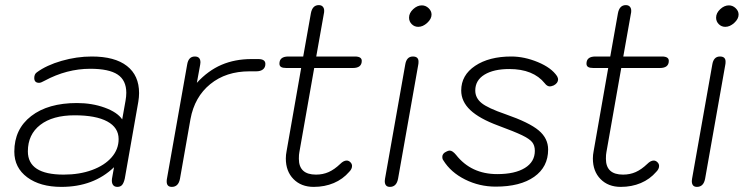

<svg xmlns="http://www.w3.org/2000/svg" viewBox="-20 -721 2920 751"><path d="M36 -128Q36 -216 102 -267Q168 -318 281 -318Q340 -318 389.5 -300Q439 -282 458 -254L471 -327Q474 -344 474 -358Q474 -407 440 -429.5Q406 -452 333 -452Q241 -452 154 -405Q140 -397 133 -397Q114 -397 114 -416Q114 -431 124 -438Q162 -466 221 -483Q280 -500 339 -500Q429 -500 476.5 -463Q524 -426 524 -357Q524 -341 521 -323L468 -22Q464 -5 457.5 2.5Q451 10 439 10Q427 10 421.5 1.5Q416 -7 418 -22L426 -67Q346 10 220 10Q137 10 86.5 -27.5Q36 -65 36 -128ZM444 -177Q444 -222 399.5 -246Q355 -270 272 -270Q186 -270 137.5 -232.5Q89 -195 89 -129Q89 -38 229 -38Q291 -38 340 -56Q389 -74 416.5 -105.5Q444 -137 444 -177Z M632 -11Q632 -18 633 -22L712 -468Q717 -500 742 -500Q764 -500 764 -477L763 -468L750 -397Q794 -445 846.5 -467.5Q899 -490 964 -490H990Q1018 -490 1018 -471Q1018 -457 1008.5 -449.5Q999 -442 982 -442H956Q864 -442 802.5 -392Q741 -342 725 -255L684 -22Q678 10 652 10Q632 10 632 -11Z M1395 -483Q1395 -455 1360 -455H1209L1151 -126Q1149 -117 1149 -100Q1149 -38 1216 -38Q1243 -38 1265.5 -48Q1288 -58 1311 -80Q1324 -93 1336 -93Q1344 -93 1350.5 -86.5Q1357 -80 1357 -72Q1357 -60 1346 -49Q1321 -20 1285.5 -5Q1250 10 1207 10Q1158 10 1128 -20.5Q1098 -51 1098 -101Q1098 -115 1101 -130L1158 -455H1100Q1086 -455 1079.5 -459Q1073 -463 1073 -472Q1073 -500 1108 -500H1166L1196 -669Q1202 -701 1227 -701Q1237 -701 1242.5 -695Q1248 -689 1248 -679Q1248 -672 1247 -669L1217 -500H1368Q1395 -500 1395 -483Z M1580 -652Q1580 -670 1596 -685Q1612 -700 1630 -700Q1645 -700 1656.5 -689Q1668 -678 1668 -664Q1668 -647 1651 -631.5Q1634 -616 1616 -616Q1601 -616 1590.5 -626.5Q1580 -637 1580 -652ZM1485 -13 1486 -22 1565 -468Q1570 -500 1595 -500Q1617 -500 1617 -480Q1617 -472 1616 -468L1537 -22Q1531 10 1505 10Q1485 10 1485 -13Z M1714 -94Q1710 -99 1710 -107Q1710 -121 1726 -128Q1733 -132 1739 -132Q1750 -132 1764 -115Q1823 -40 1925 -40Q1994 -40 2033 -64Q2072 -88 2072 -131Q2072 -152 2061.5 -165Q2051 -178 2022 -192Q1993 -206 1928 -230Q1855 -257 1819.5 -290.5Q1784 -324 1784 -367Q1784 -427 1838.5 -463.5Q1893 -500 1980 -500Q2031 -500 2084 -478Q2137 -456 2159 -423Q2163 -415 2163 -411Q2163 -396 2146 -387Q2136 -383 2131 -383Q2120 -383 2111 -395Q2066 -451 1972 -451Q1911 -451 1875 -429Q1839 -407 1839 -367Q1839 -338 1863.5 -318Q1888 -298 1958 -274Q2050 -242 2087 -211Q2124 -180 2124 -136Q2124 -68 2069.5 -29.5Q2015 9 1919 9Q1855 9 1799 -19Q1743 -47 1714 -94Z M2596 -483Q2596 -455 2561 -455H2410L2352 -126Q2350 -117 2350 -100Q2350 -38 2417 -38Q2444 -38 2466.5 -48Q2489 -58 2512 -80Q2525 -93 2537 -93Q2545 -93 2551.5 -86.5Q2558 -80 2558 -72Q2558 -60 2547 -49Q2522 -20 2486.5 -5Q2451 10 2408 10Q2359 10 2329 -20.5Q2299 -51 2299 -101Q2299 -115 2302 -130L2359 -455H2301Q2287 -455 2280.5 -459Q2274 -463 2274 -472Q2274 -500 2309 -500H2367L2397 -669Q2403 -701 2428 -701Q2438 -701 2443.5 -695Q2449 -689 2449 -679Q2449 -672 2448 -669L2418 -500H2569Q2596 -500 2596 -483Z M2781 -652Q2781 -670 2797 -685Q2813 -700 2831 -700Q2846 -700 2857.5 -689Q2869 -678 2869 -664Q2869 -647 2852 -631.5Q2835 -616 2817 -616Q2802 -616 2791.5 -626.5Q2781 -637 2781 -652ZM2686 -13 2687 -22 2766 -468Q2771 -500 2796 -500Q2818 -500 2818 -480Q2818 -472 2817 -468L2738 -22Q2732 10 2706 10Q2686 10 2686 -13Z"/></svg>

Font: Kodchasan ExtraLight
Style: Italic
Weight: 275
Italic angle: -10°
Version: Version 1.000; ttfautohint (v1.6)